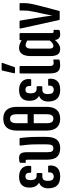

<svg xmlns="http://www.w3.org/2000/svg" viewBox="775 -1524 755 2345"><g transform="rotate(-90 1152.5 -351.5)"><path d="M169 6Q95 6 60 -31Q25 -68 25 -142Q25 -183 43.5 -212Q62 -241 93 -251V-253Q66 -267 50 -295.5Q34 -324 34 -371Q34 -432 67 -464Q100 -496 166 -496Q234 -496 269.5 -460Q305 -424 299 -361Q298 -348 290 -348H223Q214 -348 215 -359Q218 -418 170 -418Q146 -418 135.5 -403.5Q125 -389 125 -358Q125 -320 138 -301Q151 -282 177 -282H203Q212 -282 212 -272V-222Q212 -212 203 -212H172Q142 -212 129 -196Q116 -180 116 -143Q116 -107 128.5 -90Q141 -73 168 -73Q194 -73 207.5 -88Q221 -103 219 -131Q217 -141 226 -141H294Q302 -141 303 -129Q309 -66 275.5 -30Q242 6 169 6Z M514 6Q444 6 409.5 -32.5Q375 -71 375 -151V-385Q375 -402 372 -409Q369 -416 359 -416Q355 -416 350.5 -415Q346 -414 343 -413Q337 -412 337 -419V-479Q337 -488 345 -490Q356 -493 368.5 -494.5Q381 -496 394 -496Q435 -496 450.5 -474Q466 -452 466 -403V-150Q466 -108 477.5 -92.5Q489 -77 514 -77Q539 -77 550.5 -95Q562 -113 562 -158V-272Q562 -335 557.5 -387Q553 -439 547 -479Q546 -490 555 -490H631Q639 -490 640 -481Q645 -442 649 -388.5Q653 -335 653 -272V-165Q653 -76 619 -35Q585 6 514 6Z M875 -689Q946 -689 983 -647.5Q1020 -606 1020 -522V-161Q1020 -77 982.5 -35.5Q945 6 875 6Q805 6 767.5 -35.5Q730 -77 730 -161V-522Q730 -606 767.5 -647.5Q805 -689 875 -689ZM875 -606Q846 -606 833 -586Q820 -566 820 -520V-392H930V-520Q930 -566 917 -586Q904 -606 875 -606ZM875 -77Q904 -77 917 -97Q930 -117 930 -162V-317H820V-162Q820 -117 833 -97Q846 -77 875 -77Z M1229 6Q1155 6 1120 -31Q1085 -68 1085 -142Q1085 -183 1103.5 -212Q1122 -241 1153 -251V-253Q1126 -267 1110 -295.5Q1094 -324 1094 -371Q1094 -432 1127 -464Q1160 -496 1226 -496Q1294 -496 1329.5 -460Q1365 -424 1359 -361Q1358 -348 1350 -348H1283Q1274 -348 1275 -359Q1278 -418 1230 -418Q1206 -418 1195.5 -403.5Q1185 -389 1185 -358Q1185 -320 1198 -301Q1211 -282 1237 -282H1263Q1272 -282 1272 -272V-222Q1272 -212 1263 -212H1232Q1202 -212 1189 -196Q1176 -180 1176 -143Q1176 -107 1188.5 -90Q1201 -73 1228 -73Q1254 -73 1267.5 -88Q1281 -103 1279 -131Q1277 -141 1286 -141H1354Q1362 -141 1363 -129Q1369 -66 1335.5 -30Q1302 6 1229 6Z M1528 6Q1493 6 1471 -7Q1449 -20 1438.5 -48Q1428 -76 1428 -123V-480Q1428 -490 1436 -490H1510Q1519 -490 1519 -480V-123Q1519 -95 1527.5 -84.5Q1536 -74 1555 -74Q1564 -74 1573.5 -75Q1583 -76 1591 -78Q1598 -79 1598 -70V-12Q1598 -4 1591 -1Q1579 1 1563.5 3.5Q1548 6 1528 6ZM1438 -546Q1428 -546 1430 -557L1463 -700Q1464 -709 1474 -709H1549Q1560 -709 1556 -697L1506 -554Q1503 -546 1494 -546Z M1728 6Q1680 6 1660 -24Q1640 -54 1640 -119V-356Q1640 -401 1651.5 -432Q1663 -463 1685 -479.5Q1707 -496 1741 -496Q1770 -496 1798 -483.5Q1826 -471 1844 -457L1840 -388Q1823 -401 1806.5 -408.5Q1790 -416 1774 -416Q1761 -416 1751.5 -409Q1742 -402 1736.5 -387.5Q1731 -373 1731 -349V-132Q1731 -101 1738.5 -89Q1746 -77 1765 -77Q1784 -77 1803 -92.5Q1822 -108 1839 -135L1851 -77Q1826 -41 1794 -17.5Q1762 6 1728 6ZM1906 6Q1835 6 1835 -80V-98L1830 -104V-417L1834 -442V-479Q1834 -490 1842 -490H1912Q1921 -490 1921 -479V-105Q1921 -88 1924.5 -81Q1928 -74 1937 -74Q1942 -74 1946.5 -74.5Q1951 -75 1954 -76Q1960 -78 1960 -70V-11Q1960 -3 1951 0Q1929 6 1906 6Z M2089 0Q2083 0 2080 -8L1977 -478Q1974 -490 1983 -490H2064Q2073 -490 2074 -481L2119 -208Q2123 -179 2127 -150.5Q2131 -122 2135 -93H2136Q2141 -123 2147 -151.5Q2153 -180 2159 -210L2179 -302Q2187 -338 2191.5 -370Q2196 -402 2196 -436V-480Q2196 -490 2204 -490H2279Q2287 -490 2287 -479V-439Q2287 -396 2279.5 -354.5Q2272 -313 2260 -267L2192 -7Q2190 0 2183 0Z"/></g></svg>

Font: Sofia Sans Extra Condensed SemiBold
Style: Regular
Weight: 600
Designer: Botio Nikoltchev, Ani Petrova
Foundry: lettersoup
Version: Version 4.101